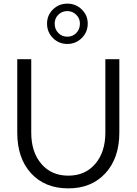

<svg xmlns="http://www.w3.org/2000/svg" viewBox="-20 -1026 752 1057"><path d="M75 0ZM637 -296Q637 -156 560.5 -72.5Q484 11 356 11Q227 11 151 -72Q75 -155 75 -296V-700H152V-296Q152 -189 207.5 -124Q263 -59 356 -59Q449 -59 504.5 -124Q560 -189 560 -296V-700H637ZM351 -784Q304 -784 271.5 -816.5Q239 -849 239 -896Q239 -942 271.5 -974Q304 -1006 351 -1006Q397 -1006 430 -974Q463 -942 463 -896Q463 -849 430 -816.5Q397 -784 351 -784ZM351 -824Q380 -824 400 -844.5Q420 -865 420 -896Q420 -925 399.5 -945Q379 -965 351 -965Q321 -965 301 -945Q281 -925 281 -896Q281 -865 301 -844.5Q321 -824 351 -824Z"/></svg>

Font: Red Hat Text
Style: Regular
Weight: 400
Designer: Pentagram / MCKL
Foundry: Pentagram / MCKL
Version: Version 1.005; Red Hat Text